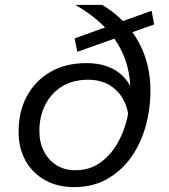

<svg xmlns="http://www.w3.org/2000/svg" viewBox="-20 -753 690 785"><path d="M288 -733H398Q462 -694 506 -641Q550 -588 572.5 -523Q595 -458 595 -383Q595 -306 575 -235Q555 -164 515 -108.5Q475 -53 417 -20.5Q359 12 283 12Q216 12 165 -16Q114 -44 85 -95Q56 -146 56 -214Q56 -298 90.5 -361Q125 -424 187 -459.5Q249 -495 333 -495Q418 -495 470.5 -452.5Q523 -410 534 -332L505 -228Q511 -284 492 -329.5Q473 -375 434 -401Q395 -427 340 -427Q278 -427 233.5 -399.5Q189 -372 165 -324.5Q141 -277 141 -218Q141 -170 160 -133.5Q179 -97 212 -77Q245 -57 287 -57Q346 -57 388.5 -87Q431 -117 459 -165Q487 -213 500 -269.5Q513 -326 513 -379Q513 -458 487 -522.5Q461 -587 411 -639Q361 -691 288 -733ZM296 -541 285 -596 600 -709 610 -653Z"/></svg>

Font: Azeret Mono Thin Light
Style: Italic
Weight: 300
Italic angle: -12°
Version: Version 1.002